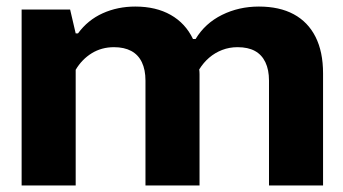

<svg xmlns="http://www.w3.org/2000/svg" viewBox="-20 -566 1046 586"><path d="M46 0V-537H194L211 -464H218Q248 -505 293.5 -525.5Q339 -546 393 -546Q456 -546 501 -520.5Q546 -495 569 -447H577Q606 -495 657.5 -520.5Q709 -546 770 -546Q833 -546 876.5 -522.5Q920 -499 943 -453.5Q966 -408 966 -342V0H801V-320Q801 -353 790 -376Q779 -399 758 -410.5Q737 -422 705 -422Q680 -422 658 -413.5Q636 -405 618.5 -390Q601 -375 588 -354Q589 -347 589 -339.5Q589 -332 589 -325V0H424V-320Q424 -353 413 -376Q402 -399 380.5 -410.5Q359 -422 328 -422Q290 -422 260 -403.5Q230 -385 211 -353V0Z"/></svg>

Font: Hubot Sans
Style: Bold
Weight: 700
Designer: Deni Anggara
Foundry: GitHub, Inc., Subsidiary of Microsoft Corporation
Version: Version 2.000